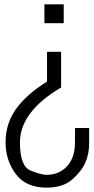

<svg xmlns="http://www.w3.org/2000/svg" viewBox="-20 -693 436 893"><path d="M72.8 -30.3Q72.8 80.6 122.3 100.3Q171.9 120.1 196.3 120.1Q253.9 120.1 291 81.1Q328.1 42 328.6 -28.3L329.1 -97.7H394.5V-26.4Q394.5 22.5 377.4 62.3Q360.4 102.1 316.9 140.9Q273.4 179.7 196.3 179.7Q100.6 179.7 53.2 116.2Q5.9 52.7 5.9 -32.2Q5.9 -117.2 54 -185.3Q102.1 -253.4 198.7 -313.5V-452.1H264.2V-286.1Q72.8 -173.3 72.8 -30.3ZM276.4 -672.9V-585H186.5V-672.9Z"/></svg>

Font: Oswald-Light
Style: Light
Weight: 300
Designer: vernon adams
Foundry: vernon adams
Version: Version ; ttfautohint (v0.92.18-e454-dirty) -l 8 -r 50 -G 20